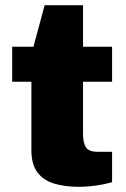

<svg xmlns="http://www.w3.org/2000/svg" viewBox="-20 -708 484 740"><path d="M284 12Q230 12 188.5 -0.5Q147 -13 124 -44Q101 -75 101 -129V-393H27V-528H109L152 -688H300V-528H412V-393H300V-192Q300 -158 311 -140.5Q322 -123 356 -123H412V-6Q396 -1 372.5 3.5Q349 8 325.5 10Q302 12 284 12Z"/></svg>

Font: Archivo SemiBold Black
Style: Regular
Weight: 900
Version: Version 2.001